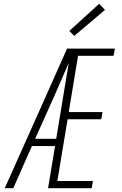

<svg xmlns="http://www.w3.org/2000/svg" viewBox="-20 -991 640 1011"><path d="M5 0 224 -490 333 -735H585L578 -697H391L342 -401H520L513 -363H336L282 -38H469L463 0H233L270 -222H148L50 0ZM165 -260H276L342 -660Q324 -617 305 -574.5Q286 -532 268 -490ZM371 -802 345 -828 502 -971 533 -939Z"/></svg>

Font: Iosevka SS04 XLt Ex Obl
Style: Regular
Weight: 200
Width: 7
Italic angle: -9°
Monospace: yes
Designer: Belleve Invis
Foundry: Belleve Invis
Version: Version 19.0.0; ttfautohint (v1.8.4)